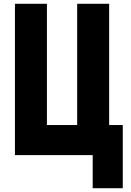

<svg xmlns="http://www.w3.org/2000/svg" viewBox="-20 -820 690 1015"><path d="M59 0V-800H228V-159H388V-800H557V-159H629V175H470V0Z"/></svg>

Font: Martian Mono SemiCondensed
Style: Bold
Weight: 700
Width: 4
Designer: Roman Shamin
Foundry: Evil Martians
Version: Version 1.000